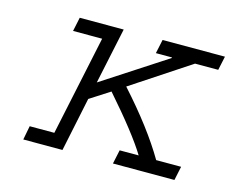

<svg xmlns="http://www.w3.org/2000/svg" viewBox="-69 -515 739 610"><g transform="rotate(15 301.0 -210.0)"><path d="M229.5 -235.4 439.5 -372.1V-374H386.7L396.5 -419.9H601.6L591.8 -374H515.6L323.2 -247.1Q421.9 -137.7 475.6 -45.9H557.6L547.9 0H345.7L355.5 -45.9H418Q379.9 -108.4 282.2 -219.7L216.8 -177.7L179.7 0H50.8L59.6 -45.9H140.6L210 -374H114.3L124 -419.9H268.6Z"/></g></svg>

Font: Thabit-Oblique
Style: Oblique
Weight: 500
Designer: Regenerated by Nadim Shaikli
Foundry: MAK Alagha
Version: 0.01